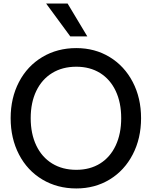

<svg xmlns="http://www.w3.org/2000/svg" viewBox="-20 -1049 855 1082"><path d="M40 -383Q40 -497 87 -587Q134 -677 218.5 -727.5Q303 -778 410 -778Q515 -778 598 -727.5Q681 -677 728 -587Q775 -497 775 -383Q775 -269 728 -178.5Q681 -88 598 -37.5Q515 13 410 13Q303 13 218.5 -37.5Q134 -88 87 -178.5Q40 -269 40 -383ZM410 -92Q487 -92 544 -127.5Q601 -163 632 -229Q663 -295 663 -383Q663 -471 632 -536.5Q601 -602 544 -637.5Q487 -673 410 -673Q332 -673 274 -637.5Q216 -602 184.5 -536.5Q153 -471 153 -383Q153 -295 184.5 -229Q216 -163 274 -127.5Q332 -92 410 -92ZM376 -844 240 -1029H361L472 -844Z"/></svg>

Font: Application Medium
Style: Regular
Weight: 500
Designer: Wei Huang
Foundry: Wei Huang
Version: Version 0.012